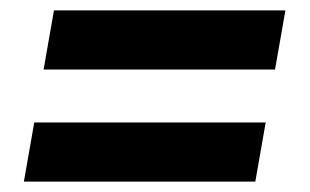

<svg xmlns="http://www.w3.org/2000/svg" viewBox="-20 -446 597 370"><path d="M64 -312 84 -426H530L510 -312ZM26 -96 46 -210H492L472 -96Z"/></svg>

Font: Archivo Condensed ExtraBold
Style: Italic
Weight: 800
Width: 3
Italic angle: -10°
Designer: Hector Gatti
Foundry: Omnibus-Type
Version: Version 2.001